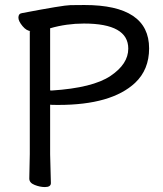

<svg xmlns="http://www.w3.org/2000/svg" viewBox="-20 -737 658 774"><path d="M189 -372.1Q354 -382.8 425.5 -430.9Q497.1 -479 497.1 -541Q497.1 -642.1 318.4 -642.1Q248 -642.1 182.1 -623V-373Q182.1 -372.1 189 -372.1ZM161.1 17.1Q141.1 17.1 119.6 8.5Q98.1 0 98.1 -17.1L100.1 -116.2V-611.8H105Q87.4 -611.8 70.8 -631.8Q54.2 -651.9 54.2 -666Q54.2 -682.1 68.4 -684.1Q234.4 -715.8 263.7 -716.3Q293 -716.8 320.3 -716.8Q581.1 -716.8 581.1 -542Q581.1 -456.1 524.4 -402.8Q429.2 -314 215.3 -314Q185.1 -314 182.1 -314.9V-115.2L185.1 1Q185.1 17.1 161.1 17.1Z"/></svg>

Font: LXGW WenKai GB Screen
Style: Regular
Weight: 400
Designer: LXGW / Fontworks Inc.
Foundry: LXGW / Fontworks Inc.
Version: Version 1.321;February 19, 2024;FontCreator 14.0.0.2901 64-b